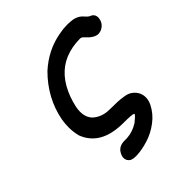

<svg xmlns="http://www.w3.org/2000/svg" viewBox="-199 -664 984 984"><g transform="rotate(-45 293.0 -172.0)"><path d="M227 191H215Q201 191 188 186Q168 174 168 152Q168 148 169 143Q171 133 179 120Q196 93 235 93H251Q294 91 334 66L353 50Q358 46 359 44.5Q360 43 362.5 40.5Q365 38 367 35L368 33Q368 32 367.5 32Q367 32 364.5 30Q362 28 345 26.5Q328 25 295 25Q132 25 88 -92Q80 -124 80 -158Q80 -185 85 -213Q110 -341 208 -439Q289 -512 389 -529Q418 -535 447 -535Q467 -535 487 -532Q520 -526 540 -501Q548 -491 559 -484Q586 -475 586 -448Q586 -444 585 -439Q579 -406 547 -392Q536 -388 527 -388Q498 -388 463 -427Q463 -428 462 -428Q454 -438 442 -438Q384 -438 333 -417Q241 -378 198 -263Q188 -235 182 -208Q178 -189 178 -173Q178 -131 203 -106Q238 -75 288 -74Q305 -73 323 -73H333Q367 -73 401.5 -66.5Q436 -60 457 -29Q469 -9 469 13Q469 22 467 31Q465 42 459 55Q437 100 396 131Q355 162 308.5 176Q262 190 227 191Z"/></g></svg>

Font: Bad Comic
Style: Italic
Weight: 400
Italic angle: -11°
Designer: GGBotNet
Foundry: GGBotNet
Version: 0.95